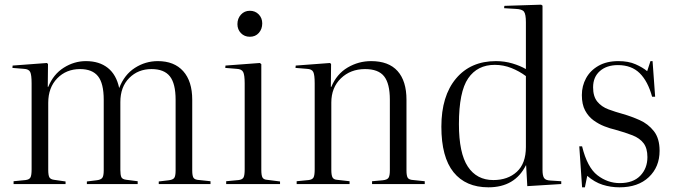

<svg xmlns="http://www.w3.org/2000/svg" viewBox="-20 -786 2879 820"><path d="M38 0V-12L89 -17Q105 -19 110 -28Q115 -37 115 -63V-430Q115 -466 109 -478.5Q103 -491 82 -492L33 -496L34 -506L181 -517L185 -512L184 -415H186Q208 -469 252.5 -497Q297 -525 347 -525Q404 -525 440.5 -496Q477 -467 489 -410Q511 -467 556 -496Q601 -525 654 -525Q724 -525 762.5 -482Q801 -439 801 -360V-58Q801 -35 806.5 -26.5Q812 -18 832 -17L879 -12V0H658V-11L700 -16Q718 -18 724 -26Q730 -34 730 -58V-360Q730 -429 705.5 -460Q681 -491 627 -491Q570 -491 532 -453Q494 -415 494 -350V-60Q494 -40 498 -30Q502 -20 521 -18L568 -12V0H351V-11L392 -16Q410 -18 416.5 -26Q423 -34 423 -58V-360Q423 -430 398.5 -460.5Q374 -491 322 -491Q263 -491 224.5 -451.5Q186 -412 186 -347V-61Q186 -37 191 -28.5Q196 -20 211 -18L260 -11V0Z M1047 -629Q1024 -629 1009 -644.5Q994 -660 994 -683Q994 -707 1009 -723.5Q1024 -740 1047 -740Q1070 -740 1085 -724.5Q1100 -709 1100 -686Q1100 -662 1085.5 -645.5Q1071 -629 1047 -629ZM946 0V-12L999 -17Q1015 -19 1020 -28Q1025 -37 1025 -63V-430Q1025 -466 1018.5 -478.5Q1012 -491 991 -492L942 -496L943 -506L1090 -517L1096 -512V-61Q1096 -37 1101 -28Q1106 -19 1121 -18L1176 -11V0Z M1247 0V-12L1298 -17Q1314 -19 1319 -28Q1324 -37 1324 -63V-430Q1324 -466 1318 -478.5Q1312 -491 1291 -492L1242 -496L1243 -506L1390 -517L1394 -512L1393 -415H1395Q1418 -470 1464.5 -497.5Q1511 -525 1565 -525Q1640 -525 1678 -482.5Q1716 -440 1716 -360V-58Q1716 -35 1721.5 -26.5Q1727 -18 1746 -17L1794 -12V0H1569V-12L1614 -16Q1634 -18 1639.5 -27Q1645 -36 1645 -58V-360Q1645 -429 1620.5 -460Q1596 -491 1539 -491Q1477 -491 1436 -451.5Q1395 -412 1395 -348V-61Q1395 -38 1400 -28.5Q1405 -19 1420 -18L1473 -12V0Z M2066 14Q1969 14 1917 -50.5Q1865 -115 1865 -245Q1865 -376 1927.5 -450.5Q1990 -525 2098 -525Q2135 -525 2168.5 -515Q2202 -505 2226 -491V-691Q2226 -725 2218 -736Q2210 -747 2183 -748L2133 -751L2134 -761L2291 -766L2297 -762V-60Q2297 -36 2303.5 -26Q2310 -16 2330 -15L2377 -12V0L2232 9L2227 -80H2226Q2179 14 2066 14ZM2087 -17Q2149 -17 2187.5 -52.5Q2226 -88 2226 -158V-461Q2198 -482 2164 -495.5Q2130 -509 2093 -509Q2019 -509 1979.5 -451.5Q1940 -394 1940 -256Q1940 -132 1978 -74.5Q2016 -17 2087 -17Z M2466 14 2454 -161H2466Q2488 -71 2531.5 -37.5Q2575 -4 2627 -4Q2684 -4 2714.5 -35.5Q2745 -67 2745 -115Q2745 -153 2728.5 -174.5Q2712 -196 2681.5 -208Q2651 -220 2608 -232Q2586 -237 2561.5 -246.5Q2537 -256 2515 -272Q2493 -288 2479 -314Q2465 -340 2465 -380Q2465 -419 2483 -452Q2501 -485 2536 -505Q2571 -525 2621 -525Q2664 -525 2694.5 -511.5Q2725 -498 2744 -482L2758 -525H2767L2778 -373H2765Q2747 -439 2712 -473.5Q2677 -508 2619 -508Q2571 -508 2542 -482.5Q2513 -457 2513 -413Q2513 -374 2531 -352Q2549 -330 2578.5 -319Q2608 -308 2641 -299Q2676 -289 2712 -273Q2748 -257 2772.5 -226Q2797 -195 2797 -142Q2797 -73 2751 -29.5Q2705 14 2626 14Q2588 14 2553.5 3Q2519 -8 2488 -35L2478 14Z"/></svg>

Font: Literata 72pt Light
Style: Regular
Weight: 300
Designer: Latin by Veronika Burian and Jose Scaglione. Greek by Irene Vlachou. Cyrillic by Vera Evstafieva.
Foundry: TypeTogether
Version: Version 3.002